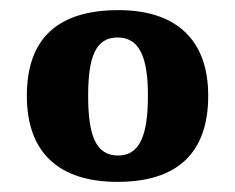

<svg xmlns="http://www.w3.org/2000/svg" viewBox="-20 -739 464 379"><path d="M212 -380C329 -380 391 -436 391 -550C391 -664 324 -719 214 -719C95 -719 33 -664 33 -550C33 -436 98 -380 212 -380ZM213 -432C169 -432 154 -472 154 -550C154 -627 169 -665 212 -665C255 -665 272 -627 272 -550C272 -472 256 -432 213 -432Z"/></svg>

Font: Noto Serif Devanagari SemiCondensed ExtraBold
Style: Regular
Weight: 800
Width: 4
Designer: Universal Thirst, Indian Type Foundry and the Monotype Design Team
Foundry: Monotype Imaging Inc.
Version: Version 2.004